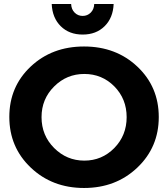

<svg xmlns="http://www.w3.org/2000/svg" viewBox="-20 -939 846 966"><path d="M454.1 -918.9H551.8Q548.8 -849.1 506.3 -807.1Q463.9 -765.1 396 -765.1Q328.1 -765.1 285.6 -807.1Q243.2 -849.1 240.2 -918.9H337.9Q338.9 -892.1 355.5 -875.5Q372.1 -858.9 396 -858.9Q419.9 -858.9 436.5 -875.5Q453.1 -892.1 454.1 -918.9ZM189 -349.6Q189 -257.8 252.4 -194.3Q315.9 -130.9 404.3 -130.9Q492.7 -130.9 555.2 -194.3Q617.2 -257.8 617.2 -349.6Q617.2 -441.4 555.2 -504.4Q493.2 -566.9 404.3 -566.9Q315.4 -566.9 252.4 -503.9Q189 -440.9 189 -349.6ZM134.8 -95.7Q26.9 -198.2 26.9 -350.6Q26.9 -502.9 134.3 -604Q241.7 -705.1 402.8 -705.1Q564 -705.1 671.4 -603.5Q778.8 -502 778.8 -350.1Q778.8 -198.2 670.9 -95.7Q563 6.8 402.8 6.8Q242.7 6.8 134.8 -95.7Z"/></svg>

Font: TruenoSBd
Style: Demi
Weight: 600
Designer: Julieta Ulanovsky
Foundry: Julieta Ulanovsky
Version: Version 3.001b